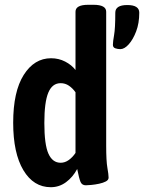

<svg xmlns="http://www.w3.org/2000/svg" viewBox="-20 -773 601 801"><path d="M192 8Q120 8 77.5 -63Q35 -134 35 -261Q35 -391 79 -460.5Q123 -530 193 -530Q225 -530 252 -516Q279 -502 295 -481V-724Q295 -753 348 -753H370Q423 -753 423 -724V-165Q423 -101 428 -73Q433 -45 433 -32Q433 -22 421.5 -16Q410 -10 393.5 -6.5Q377 -3 361.5 -1.5Q346 0 338 0Q322 0 316 -14Q310 -28 302 -68Q284 -34 255.5 -13Q227 8 192 8ZM233 -94Q251 -94 267 -105.5Q283 -117 295 -135V-388Q283 -405 267.5 -415.5Q252 -426 233 -426Q198 -426 181.5 -386.5Q165 -347 165 -260Q165 -170 182 -132Q199 -94 233 -94ZM482 -568Q471 -568 461 -571.5Q451 -575 451 -586Q451 -599 456 -627Q461 -655 461 -720Q461 -752 511 -752Q561 -752 561 -720Q561 -676 548 -642Q535 -608 517 -588Q499 -568 482 -568Z"/></svg>

Font: Asap Condensed SemiBold
Style: Regular
Weight: 600
Width: 3
Designer: Pablo Cosgaya
Foundry: Omnibus-Type
Version: Version 3.001; ttfautohint (v1.8.4.7-5d5b)